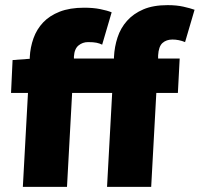

<svg xmlns="http://www.w3.org/2000/svg" viewBox="-20 -728 778 748"><path d="M701 -564Q689 -569 676.5 -571.5Q664 -574 652 -574Q628 -574 613 -560.5Q598 -547 596 -512V-500H680L673 -366H589L569 0H397L417 -366H261L241 0H69L89 -366H23L29 -494L96 -499V-506Q98 -544 110.5 -579Q123 -614 148 -640.5Q173 -667 212.5 -682.5Q252 -698 308 -698Q343 -698 370.5 -692.5Q398 -687 415 -680L378 -554Q368 -559 356 -561.5Q344 -564 323 -564Q302 -564 286 -551Q270 -538 268 -508V-500H424V-506Q426 -546 438 -582.5Q450 -619 475 -647Q500 -675 538.5 -691.5Q577 -708 633 -708Q668 -708 694.5 -702Q721 -696 738 -690Z"/></svg>

Font: Kilde Sans Black
Style: Regular
Weight: 900
Italic angle: -3°
Designer: Paul D. Hunt
Foundry: Adobe Systems Incorporated
Version: Version 1.050;PS Version 1.000;hotconv 1.0.70;makeotf.lib2.5